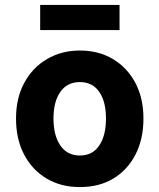

<svg xmlns="http://www.w3.org/2000/svg" viewBox="-20 -745 647 779"><path d="M304 14Q227 14 168.5 -21Q110 -56 77.5 -118.5Q45 -181 45 -264Q45 -347 78.5 -409Q112 -471 171 -505.5Q230 -540 304 -540Q380 -540 438 -505.5Q496 -471 529 -409Q562 -347 562 -264Q562 -181 530 -118.5Q498 -56 440.5 -21Q383 14 304 14ZM304 -114Q355 -114 382.5 -154.5Q410 -195 410 -264Q410 -333 382.5 -372.5Q355 -412 304 -412Q253 -412 225 -372.5Q197 -333 197 -264Q197 -195 225 -154.5Q253 -114 304 -114ZM143 -623V-725H465V-623Z"/></svg>

Font: Ubuntu Sans ExtraBold
Style: Regular
Weight: 800
Designer: Dalton Maag Ltd
Foundry: Dalton Maag Ltd
Version: Version 1.006; ttfautohint (v1.8.4.7-5d5b)